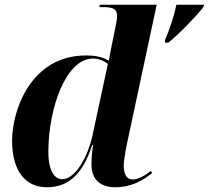

<svg xmlns="http://www.w3.org/2000/svg" viewBox="-20 -780 881 810"><path d="M676 -611V-600H690C733 -634 806 -709 838 -750L841 -760H724C714 -710 694 -652 676 -611ZM177 10C259 10 325 -33 369 -168H373C369 -146 366 -122 366 -85C366 -21 406 10 465 10C534 10 582 -18 622 -50L616 -59C598 -44 566 -23 540 -23C515 -23 502 -43 502 -82C502 -110 515 -173 522 -203L641 -760H401L399 -750H416C460 -750 474 -740 474 -713C474 -701 471 -684 467 -665L450 -582C448 -570 442 -541 439 -524C414 -539 386 -546 342 -546C113 -546 31 -319 31 -186C31 -56 90 10 177 10ZM242 -24C211 -24 184 -58 184 -140C184 -322 258 -533 372 -533C397 -533 420 -523 435 -510L369 -203C353 -130 302 -24 242 -24Z"/></svg>

Font: Noto Serif Display
Style: Bold Italic
Weight: 700
Italic angle: -12°
Designer: Monotype Design Team
Foundry: Monotype Imaging Inc.
Version: Version 2.009